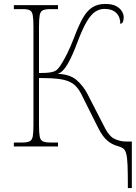

<svg xmlns="http://www.w3.org/2000/svg" viewBox="-20 -740 686 970"><path d="M626 210Q626 138 624.5 97Q623 56 617.5 36Q612 16 601 9Q590 2 572 -3Q547 -9 523 -29Q499 -49 477 -92L389 -268Q371 -302 346.5 -318.5Q322 -335 282 -340.5Q242 -346 177 -346V-108Q177 -70 180.5 -51Q184 -32 196.5 -26Q209 -20 235 -20H273V0H50V-20H90Q117 -20 129.5 -26Q142 -32 145.5 -51Q149 -70 149 -108V-605Q149 -644 145.5 -663Q142 -682 130.5 -688Q119 -694 95 -694H50V-714H273V-694H236Q209 -694 196.5 -688Q184 -682 180.5 -663Q177 -644 177 -605V-371Q218 -371 238 -375Q258 -379 267.5 -387.5Q277 -396 286 -410Q300 -431 318.5 -467.5Q337 -504 357 -557Q379 -615 399.5 -650.5Q420 -686 446.5 -703Q473 -720 512 -720Q547 -720 567 -709Q587 -698 596 -682.5Q605 -667 605 -653Q605 -643 602 -632.5Q599 -622 588 -619Q588 -654 567.5 -674.5Q547 -695 507 -695Q483 -695 461.5 -681Q440 -667 419 -632Q398 -597 374 -534Q346 -458 321.5 -416Q297 -374 271 -367Q333 -365 367 -335.5Q401 -306 422 -265L512 -90Q533 -50 560.5 -37.5Q588 -25 617 -25H646V210Z"/></svg>

Font: Noto Serif Thin
Style: Regular
Weight: 100
Designer: Monotype Design Team
Foundry: Monotype Imaging Inc.
Version: Version 2.015